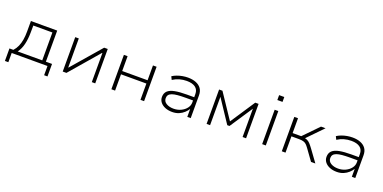

<svg xmlns="http://www.w3.org/2000/svg" viewBox="-13 -1573 5145 2581"><g transform="rotate(20 2559.5 -282.5)"><path d="M43 132V-47H99Q132 -83 151 -126.5Q170 -170 179 -223.5Q188 -277 188 -343V-492H564V-47H652V132H604V0H92V132ZM161 -47H512V-446H239L238 -341Q237 -251 219.5 -177Q202 -103 161 -47Z M822 0V-492H873V-77H877L1236 -492H1287V0H1238V-416H1233L875 0Z M1518 0V-492H1571V-280H1934V-492H1986V0H1934V-233H1571V0Z M2388 8Q2331 8 2286.5 -10.5Q2242 -29 2217 -61.5Q2192 -94 2192 -136Q2192 -191 2225.5 -222.5Q2259 -254 2326.5 -267Q2394 -280 2495 -280H2614V-234H2498Q2429 -234 2381 -229.5Q2333 -225 2303 -214Q2273 -203 2259 -184.5Q2245 -166 2245 -138Q2245 -91 2287 -65.5Q2329 -40 2391 -40Q2447 -40 2495 -62.5Q2543 -85 2572 -122.5Q2601 -160 2601 -204V-325Q2601 -388 2557.5 -420Q2514 -452 2434 -452Q2381 -452 2331.5 -438Q2282 -424 2237 -395L2215 -440Q2244 -459 2280.5 -472.5Q2317 -486 2356.5 -493Q2396 -500 2434 -500Q2498 -500 2547.5 -481Q2597 -462 2625 -423.5Q2653 -385 2653 -324V0H2604V-111L2603 -112Q2586 -84 2556 -56Q2526 -28 2484 -10Q2442 8 2388 8Z M2880 0V-492H2928L3164 -139L3397 -492H3445V0H3395V-408H3397L3179 -79H3147L2928 -409H2930V0Z M3664 -627V-697H3738V-627ZM3675 0V-492H3727V0Z M3956 0V-492H4009V-280H4132L4338 -492H4403L4177 -259L4159 -276Q4196 -273 4220 -262Q4244 -251 4265 -228.5Q4286 -206 4313 -169L4436 0H4374L4260 -158Q4240 -186 4223 -202Q4206 -218 4181.5 -225.5Q4157 -233 4114 -233H4009V0Z M4742 8Q4685 8 4640.5 -10.5Q4596 -29 4571 -61.5Q4546 -94 4546 -136Q4546 -191 4579.5 -222.5Q4613 -254 4680.5 -267Q4748 -280 4849 -280H4968V-234H4852Q4783 -234 4735 -229.5Q4687 -225 4657 -214Q4627 -203 4613 -184.5Q4599 -166 4599 -138Q4599 -91 4641 -65.5Q4683 -40 4745 -40Q4801 -40 4849 -62.5Q4897 -85 4926 -122.5Q4955 -160 4955 -204V-325Q4955 -388 4911.5 -420Q4868 -452 4788 -452Q4735 -452 4685.5 -438Q4636 -424 4591 -395L4569 -440Q4598 -459 4634.5 -472.5Q4671 -486 4710.5 -493Q4750 -500 4788 -500Q4852 -500 4901.5 -481Q4951 -462 4979 -423.5Q5007 -385 5007 -324V0H4958V-111L4957 -112Q4940 -84 4910 -56Q4880 -28 4838 -10Q4796 8 4742 8Z"/></g></svg>

Font: Nunito Sans 7pt SemiExpanded ExtraLight
Style: Regular
Weight: 250
Width: 6
Designer: Vernon Adams
Foundry: Vernon Adams
Version: Version 3.101;gftools[0.9.27]